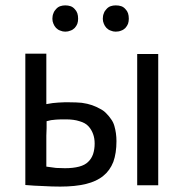

<svg xmlns="http://www.w3.org/2000/svg" viewBox="-20 -688 685 714"><path d="M153.3 -237.3Q161.1 -239.3 169.9 -241.2Q178.7 -242.2 188.5 -243.2Q198.2 -243.2 208 -244.1Q216.8 -244.1 224.6 -244.1Q254.9 -244.1 275.4 -237.3Q296.9 -231.4 308.6 -218.8Q320.3 -206.1 326.2 -189.5Q332 -173.8 332 -154.3Q332 -132.8 326.2 -115.2Q320.3 -97.7 307.6 -85.9Q295.9 -74.2 274.4 -68.4Q252 -62.5 221.7 -62.5Q205.1 -62.5 188.5 -63.5Q170.9 -65.4 152.3 -68.4Q152.3 -100.6 152.3 -128.9Q152.3 -158.2 152.3 -183.6Q153.3 -198.2 153.3 -211.9Q153.3 -225.6 153.3 -237.3ZM152.3 -488.3Q132.8 -488.3 74.2 -488.3Q74.2 -366.2 74.2 0Q107.4 2.9 140.6 3.9Q172.9 5.9 204.1 5.9Q259.8 5.9 299.8 -3.9Q339.8 -13.7 364.3 -34.2Q388.7 -53.7 401.4 -85.9Q413.1 -118.2 413.1 -163.1Q413.1 -177.7 411.1 -192.4Q409.2 -206.1 405.3 -219.7Q401.4 -233.4 393.6 -244.1Q385.7 -255.9 376 -265.6Q366.2 -276.4 352.5 -283.2Q338.9 -291 322.3 -296.9Q305.7 -302.7 284.2 -305.7Q263.7 -307.6 238.3 -307.6Q228.5 -307.6 218.8 -307.6Q208 -307.6 197.3 -306.6Q187.5 -305.7 175.8 -304.7Q164.1 -302.7 152.3 -300.8Q152.3 -363.3 152.3 -488.3ZM490.2 1Q509.8 1 568.4 1Q568.4 -121.1 568.4 -487.3Q548.8 -487.3 490.2 -487.3Q490.2 -365.2 490.2 1ZM188.5 -584Q195.3 -577.1 204.1 -574.2Q212.9 -570.3 222.7 -570.3Q233.4 -570.3 242.2 -574.2Q251 -577.1 257.8 -584Q264.6 -591.8 267.6 -599.6Q270.5 -608.4 270.5 -618.2Q270.5 -629.9 267.6 -638.7Q264.6 -647.5 257.8 -654.3Q251 -662.1 242.2 -665Q233.4 -668 222.7 -668Q212.9 -668 204.1 -665Q195.3 -662.1 188.5 -654.3Q181.6 -647.5 178.7 -638.7Q174.8 -629.9 174.8 -618.2Q174.8 -608.4 178.7 -599.6Q181.6 -591.8 188.5 -584ZM376 -584Q382.8 -577.1 391.6 -574.2Q400.4 -570.3 410.2 -570.3Q421.9 -570.3 430.7 -574.2Q439.5 -577.1 446.3 -584Q453.1 -591.8 456.1 -599.6Q459 -608.4 459 -618.2Q459 -629.9 456.1 -638.7Q453.1 -647.5 446.3 -654.3Q439.5 -662.1 430.7 -665Q421.9 -668 410.2 -668Q400.4 -668 391.6 -665Q382.8 -662.1 376 -654.3Q369.1 -647.5 366.2 -638.7Q362.3 -629.9 362.3 -618.2Q362.3 -608.4 366.2 -599.6Q369.1 -591.8 376 -584Z"/></svg>

Font: Aptus Gothic JP
Style: Medium
Weight: 400
Designer: Fuminori Ogawa / Motoya
Version: Version 1